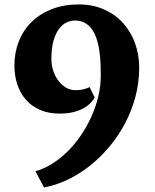

<svg xmlns="http://www.w3.org/2000/svg" viewBox="-20 -632 690 852"><path d="M137.2 127.4Q173.3 118.2 209 96.2Q244.6 74.2 276.9 43Q309.1 11.7 336.4 -27.6Q363.8 -66.9 384 -111.1Q404.3 -155.3 415.8 -202.4Q427.2 -249.5 427.2 -296.9Q427.2 -318.8 426.3 -345.7Q425.3 -372.6 421.9 -399.7Q418.5 -426.8 411.1 -452.1Q403.8 -477.5 391.1 -497.3Q378.4 -517.1 359.1 -529.1Q339.8 -541 312.5 -541Q295.9 -541 277.3 -533.2Q258.8 -525.4 243.4 -505.9Q228 -486.3 218 -453.1Q208 -419.9 208 -369.1Q208 -346.2 215.1 -322Q222.2 -297.9 236.1 -277.8Q250 -257.8 270 -244.9Q290 -231.9 315.9 -231.9Q351.6 -231.9 377.4 -245.6L400.4 -199.2Q394 -188 382.1 -175.3Q370.1 -162.6 351.6 -152.1Q333 -141.6 306.6 -134.8Q280.3 -127.9 245.1 -127.9Q195.3 -127.9 157.7 -144.3Q120.1 -160.6 95 -189.5Q69.8 -218.3 56.9 -257.1Q43.9 -295.9 43.9 -341.3Q43.9 -398.9 63.5 -448.5Q83 -498 120.1 -534.4Q157.2 -570.8 210.2 -591.6Q263.2 -612.3 330.1 -612.3Q392.6 -612.3 442.4 -589.8Q492.2 -567.4 526.6 -529.1Q561 -490.7 579.3 -439.9Q597.7 -389.2 597.7 -332Q597.7 -265.6 581.1 -203.1Q564.5 -140.6 534.9 -84.7Q505.4 -28.8 465.1 19.3Q424.8 67.4 377.9 104.2Q331.1 141.1 279.3 165.8Q227.5 190.4 175.3 199.7Z"/></svg>

Font: Merriweather
Style: Heavy
Weight: 900
Version: Version 1.003